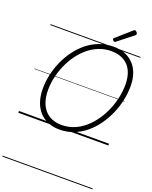

<svg xmlns="http://www.w3.org/2000/svg" viewBox="-295 -1408 1625 2058"><g transform="rotate(20 517.0 -379.5)"><path d="M474 19Q402 19 343.5 -5Q285 -29 243.5 -74.5Q202 -120 180 -185.5Q158 -251 158 -335Q158 -412 175.5 -492Q193 -572 226.5 -648Q260 -724 309 -790.5Q358 -857 420 -907.5Q482 -958 558 -986.5Q634 -1015 720 -1015Q793 -1015 851 -991.5Q909 -968 950 -924.5Q991 -881 1012.5 -818.5Q1034 -756 1034 -677Q1034 -600 1017 -518.5Q1000 -437 966 -359Q932 -281 883.5 -212.5Q835 -144 772.5 -92Q710 -40 635 -10.5Q560 19 474 19ZM480 -35Q556 -35 622 -62.5Q688 -90 743 -138Q798 -186 841.5 -249Q885 -312 915 -383.5Q945 -455 960.5 -529Q976 -603 976 -673Q976 -743 958.5 -797Q941 -851 907 -887.5Q873 -924 824 -943Q775 -962 713 -962Q639 -962 573 -936Q507 -910 451.5 -863.5Q396 -817 352.5 -756.5Q309 -696 278.5 -626Q248 -556 232 -483Q216 -410 216 -339Q216 -266 234 -209.5Q252 -153 286 -114Q320 -75 369 -55Q418 -35 480 -35ZM709 -1066Q701 -1066 692.5 -1074.5Q684 -1083 684 -1090Q684 -1093 684.5 -1096Q685 -1099 690 -1103L857 -1250Q862 -1253 865 -1256Q868 -1259 873 -1259Q879 -1259 886.5 -1253.5Q894 -1248 899 -1240.5Q904 -1233 904 -1226Q904 -1222 903 -1218.5Q902 -1215 897 -1211L722 -1073Q718 -1070 715 -1068Q712 -1066 709 -1066ZM0 490H1027V500H0ZM0 -20H1027V0H0ZM0 -505H1027V-500H0ZM0 -1010H1027V-1000H0Z"/></g></svg>

Font: Playwrite BE VLG Guides
Style: Regular
Weight: 400
Designer: Veronika Burian, José Scaglione
Foundry: TypeTogether
Version: Version 1.003